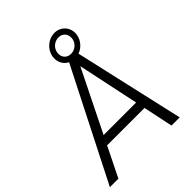

<svg xmlns="http://www.w3.org/2000/svg" viewBox="-248 -977 1102 1102"><g transform="rotate(-45 303.5 -426.0)"><path d="M331 -672.5Q310 -683 298 -703Q286 -723 286 -747.5Q286 -775 300.5 -799Q315 -823 339.2 -837.2Q363.5 -851.5 391 -851.5Q414 -851.5 433.2 -840.5Q452.5 -829.5 463.8 -810.2Q475 -791 475 -767.5Q475 -734.5 454.8 -707.2Q434.5 -680 404 -669L556 0H489.5L451.5 -181H148L58.5 0H-10.5ZM439.5 -237 360.5 -611 175.5 -237ZM373 -698.5Q391 -698.5 406.2 -707.2Q421.5 -716 430.8 -731.2Q440 -746.5 440 -764.5Q440 -787.5 425.8 -802Q411.5 -816.5 389 -816.5Q370.5 -816.5 355 -807.5Q339.5 -798.5 330.5 -783.2Q321.5 -768 321.5 -749.5Q321.5 -727 335.8 -712.8Q350 -698.5 373 -698.5Z"/></g></svg>

Font: HK Grotesk Light
Style: Italic
Weight: 300
Italic angle: -16°
Designer: Alfredo Marco Pradil
Foundry: Hanken Design Co.
Version: Version 3.001